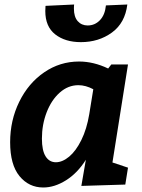

<svg xmlns="http://www.w3.org/2000/svg" viewBox="-20 -820 631 852"><path d="M548 -534 479 -99 548 -76 536 -1 341 5 361 -111Q324 -52 273 -20Q222 12 172 12Q108 12 66.5 -38.5Q25 -89 25 -189Q25 -286 65.5 -368.5Q106 -451 176 -499Q246 -547 331 -547Q395 -547 460 -516L474 -534ZM376 -313 394 -424Q360 -442 328 -442Q282 -442 245 -409Q208 -376 187 -321.5Q166 -267 166 -205Q166 -152 182.5 -126Q199 -100 228 -100Q257 -100 287 -125Q317 -150 341 -198.5Q365 -247 376 -313ZM181 -771Q181 -786 182 -794L309 -800Q308 -794 308 -782Q308 -745 325 -726Q342 -707 369 -707Q401 -707 423.5 -730.5Q446 -754 450 -796L545 -800Q535 -718 476.5 -675.5Q418 -633 339 -633Q269 -633 225 -667.5Q181 -702 181 -771Z"/></svg>

Font: Bitter Pro
Style: Bold Italic
Weight: 700
Italic angle: -9°
Designer: Sol Matas, and Bitter project Authors
Foundry: Sol Matas
Version: Version 1.010